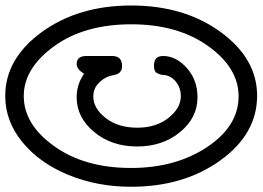

<svg xmlns="http://www.w3.org/2000/svg" viewBox="-226 -594 978 715"><g transform="rotate(-90 262.5 -236.0)"><path d="M-75 -236Q-75 -362 -31 -469.5Q13 -577 91 -641Q169 -705 263 -705Q402 -705 501 -569Q600 -433 600 -236Q600 -38 501 97.5Q402 233 264 233Q122 233 23.5 96.5Q-75 -40 -75 -236ZM-5 -237Q-5 -70 73 47Q151 164 262 164Q368 164 449 50.5Q530 -63 530 -235Q530 -411 448 -523.5Q366 -636 263 -636Q157 -636 76 -522.5Q-5 -409 -5 -237ZM258 -439Q306 -439 345 -412H346Q347 -413 348 -415Q364 -439 382 -439Q412 -439 412 -403V-307Q412 -270 375 -270Q363 -270 355.5 -275Q348 -280 345.5 -285.5Q343 -291 340.5 -303Q338 -315 336 -320Q328 -342 308.5 -359.5Q289 -377 261 -377Q217 -377 181 -331Q145 -285 145 -213Q145 -143 181.5 -97Q218 -51 263 -51Q291 -51 313.5 -67.5Q336 -84 341 -110Q341 -111 341.5 -117.5Q342 -124 343.5 -128.5Q345 -133 348 -139Q351 -145 357.5 -148Q364 -151 374 -151H377Q412 -151 412 -117Q412 -69 367.5 -29Q323 11 258 11Q182 11 128.5 -54Q75 -119 75 -214Q75 -309 129 -374Q183 -439 258 -439Z"/></g></svg>

Font: CMU Typewriter Text
Style: Regular
Weight: 500
Monospace: yes
Version: Version 0.7.0